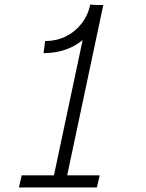

<svg xmlns="http://www.w3.org/2000/svg" viewBox="-20 -822 640 842"><path d="M171 -589 178 -642Q227 -642 268 -662Q309 -682 337.5 -718.5Q366 -755 376 -802L433 -798Q419 -734 382.5 -687Q346 -640 292 -614.5Q238 -589 171 -589ZM63 0 75 -53H417L405 0ZM210 -22 375 -800H433L268 -22Z"/></svg>

Font: Victor Mono Thin ExtraLight
Style: Italic
Weight: 250
Italic angle: -12°
Monospace: yes
Version: Version 1.561;gftools[0.9.30]